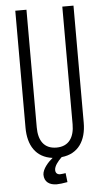

<svg xmlns="http://www.w3.org/2000/svg" viewBox="-57 -736 493 907"><g transform="rotate(-5 189.0 -282.0)"><path d="M274 -699V-141C274 -80 248 -38 189 -38C129 -38 104 -80 104 -141V-699H51V-144C51 -61 87 -1 166 9C144 27 117 57 116 84C116 119 141 135 175 135C187 135 204 133 226 129L221 86C215 87 202 89 195 89C182 89 173 82 173 67C173 49 190 27 209 9C289 1 327 -60 327 -144V-699Z"/></g></svg>

Font: Modon Arabic
Style: Regular
Weight: 400
Designer: Ahmedzaza
Foundry: Ahmedzaza
Version: Version 2.010